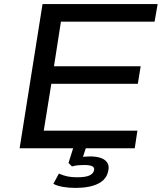

<svg xmlns="http://www.w3.org/2000/svg" viewBox="-20 -725 791 939"><path d="M76 0 188 -705H751L736 -619H278L244 -401H668L654 -315H231L194 -86H652L639 0ZM349 194Q317 194 288 189Q259 184 241 174L268 124Q291 134 311 138Q331 142 358 142Q397 142 416.5 133.5Q436 125 440 108Q443 94 431 88Q419 82 393 82Q380 82 364.5 83Q349 84 332 89L315 72L344 -20H406L381 57L354 48Q375 43 390.5 41.5Q406 40 420 40Q453 40 474.5 48Q496 56 505.5 72Q515 88 509 112Q501 153 459.5 173.5Q418 194 349 194Z"/></svg>

Font: Nunito Sans 10pt Expanded Medium
Style: Italic
Weight: 500
Width: 7
Italic angle: -9°
Designer: Vernon Adams
Foundry: Vernon Adams
Version: Version 3.101;gftools[0.9.27]